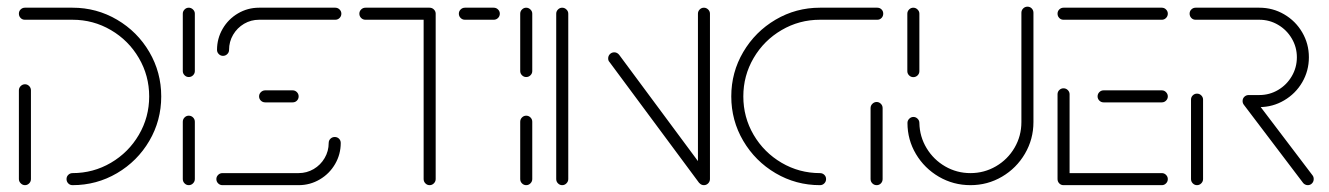

<svg xmlns="http://www.w3.org/2000/svg" viewBox="-20 -541 3883 561"><path d="M53 -294.8Q60 -294.8 65.2 -289.6Q70.4 -284.4 70.4 -277V-17.8Q70.4 -10.4 65.2 -5.2Q60 0 53 0Q45.9 0 40.6 -5.4Q35.2 -10.7 35.2 -17.8V-277Q35.2 -284.4 40.6 -289.6Q45.9 -294.8 53 -294.8ZM174.4 -17.8Q174.4 -25.2 179.6 -30.2Q184.8 -35.2 191.9 -35.2Q252.6 -35.2 304.1 -65.4Q355.6 -95.6 385.7 -147Q415.9 -198.5 415.9 -259.3Q415.9 -320 385.7 -371.5Q355.6 -423 304.1 -453.1Q252.6 -483.3 191.9 -483.3H52.6Q45.2 -483.3 40.2 -488.5Q35.2 -493.7 35.2 -501.1Q35.2 -508.5 40.4 -513.5Q45.6 -518.5 52.6 -518.5H191.9Q262.2 -518.5 321.9 -483.5Q381.5 -448.5 416.3 -389.1Q451.1 -329.6 451.1 -259.3Q451.1 -188.9 416.3 -129.4Q381.5 -70 321.9 -35Q262.2 0 191.9 0Q184.4 0 179.4 -5.2Q174.4 -10.4 174.4 -17.8Z M531.5 0Q524.4 0 519.3 -5.2Q514.1 -10.4 514.1 -17.8V-185.2Q514.1 -192.6 519.3 -197.8Q524.4 -203 531.5 -203Q538.9 -203 544.1 -197.8Q549.3 -192.6 549.3 -185.2V-17.8Q549.3 -10.7 544.1 -5.4Q538.9 0 531.5 0ZM531.5 -315.9Q524.4 -315.9 519.3 -321.1Q514.1 -326.3 514.1 -333.3V-501.1Q514.1 -508.1 519.3 -513.3Q524.4 -518.5 531.5 -518.5Q538.5 -518.5 543.9 -513.3Q549.3 -508.1 549.3 -501.1V-333.3Q549.3 -326.3 544.1 -321.1Q538.9 -315.9 531.5 -315.9Z M958.1 -140.7Q965.6 -140.7 970.6 -135.7Q975.6 -130.7 975.6 -123.3Q975.6 -90 959.1 -61.7Q942.6 -33.3 914.3 -16.7Q885.9 0 852.6 0H630Q622.6 0 617.4 -5.2Q612.2 -10.4 612.2 -17.8Q612.2 -24.8 617.4 -30Q622.6 -35.2 630 -35.2H852.6Q876.3 -35.2 896.5 -47Q916.7 -58.9 928.5 -79.1Q940.4 -99.3 940.4 -123.3Q940.4 -130.7 945.6 -135.7Q950.7 -140.7 958.1 -140.7ZM852.6 -259.3Q852.6 -252.2 847.6 -247Q842.6 -241.9 835.2 -241.9H754.8Q747.4 -241.9 742.2 -247Q737 -252.2 737 -259.3Q737 -266.7 742.4 -271.9Q747.8 -277 754.8 -277H835.2Q842.2 -277 847.4 -271.9Q852.6 -266.7 852.6 -259.3ZM631.5 -377.8Q624.4 -377.8 619.3 -383Q614.1 -388.1 614.1 -395.2Q614.1 -428.5 630.6 -456.9Q647 -485.2 675.4 -501.9Q703.7 -518.5 737 -518.5H959.6Q967 -518.5 972.2 -513.3Q977.4 -508.1 977.4 -501.1Q977.4 -493.7 972.2 -488.5Q967 -483.3 959.6 -483.3H737Q713.3 -483.3 693.1 -471.5Q673 -459.6 661.1 -439.4Q649.3 -419.3 649.3 -395.2Q649.3 -388.1 644.1 -383Q638.9 -377.8 631.5 -377.8Z M1253 -502.2V-17.8Q1253 -10.7 1247.8 -5.4Q1242.6 0 1235.2 0Q1228.1 0 1223 -5.2Q1217.8 -10.4 1217.8 -17.8V-502.2ZM1030 -501.1Q1030 -508.1 1035.2 -513.3Q1040.4 -518.5 1047.8 -518.5H1235.2Q1242.6 -518.5 1247.8 -513.3Q1253 -508.1 1253 -501.1Q1253 -493.7 1247.8 -488.5Q1242.6 -483.3 1235.2 -483.3H1047.8Q1040.4 -483.3 1035.2 -488.5Q1030 -493.7 1030 -501.1ZM1320.7 -501.1Q1320.7 -508.1 1325.9 -513.3Q1331.1 -518.5 1338.5 -518.5H1422.6Q1430 -518.5 1435.2 -513.3Q1440.4 -508.1 1440.4 -501.1Q1440.4 -493.7 1435.2 -488.5Q1430 -483.3 1422.6 -483.3H1338.5Q1331.1 -483.3 1325.9 -488.5Q1320.7 -493.7 1320.7 -501.1Z M1517.4 0Q1510.4 0 1505.2 -5.2Q1500 -10.4 1500 -17.8V-185.2Q1500 -192.6 1505.2 -197.8Q1510.4 -203 1517.4 -203Q1524.8 -203 1530 -197.8Q1535.2 -192.6 1535.2 -185.2V-17.8Q1535.2 -10.7 1530 -5.4Q1524.8 0 1517.4 0ZM1517.4 -315.9Q1510.4 -315.9 1505.2 -321.1Q1500 -326.3 1500 -333.3V-501.1Q1500 -508.1 1505.2 -513.3Q1510.4 -518.5 1517.4 -518.5Q1524.4 -518.5 1529.8 -513.3Q1535.2 -508.1 1535.2 -501.1V-333.3Q1535.2 -326.3 1530 -321.1Q1524.8 -315.9 1517.4 -315.9Z M1622.6 0Q1615.6 0 1610.4 -5.2Q1605.2 -10.4 1605.2 -17.8V-501.1Q1605.2 -508.1 1610.4 -513.3Q1615.6 -518.5 1622.6 -518.5Q1629.6 -518.5 1635 -513.3Q1640.4 -508.1 1640.4 -501.1V-17.8Q1640.4 -10.7 1635.2 -5.4Q1630 0 1622.6 0ZM1757 -370.4Q1757 -377.8 1762.2 -383Q1767.4 -388.1 1774.8 -388.1Q1783 -388.1 1788.9 -381.1L2051.1 -27.4L2023 -6.3L1760.7 -360Q1757 -363.7 1757 -370.4ZM2036.7 0Q2029.6 0 2024.4 -5.2Q2019.3 -10.4 2019.3 -17.8V-501.1Q2019.3 -508.1 2024.4 -513.3Q2029.6 -518.5 2036.7 -518.5Q2043.7 -518.5 2049.1 -513.3Q2054.4 -508.1 2054.4 -501.1V-17.8Q2054.4 -10.7 2049.3 -5.4Q2044.1 0 2036.7 0Z M2393.7 -17.8Q2393.7 -10.4 2388.5 -5.2Q2383.3 0 2375.9 0Q2305.6 0 2246.1 -35Q2186.7 -70 2151.7 -129.4Q2116.7 -188.9 2116.7 -259.3Q2116.7 -329.6 2151.7 -389.1Q2186.7 -448.5 2246.1 -483.5Q2305.6 -518.5 2375.9 -518.5H2543.3Q2550.7 -518.5 2555.7 -513.5Q2560.7 -508.5 2560.7 -501.1Q2560.7 -493.7 2555.7 -488.5Q2550.7 -483.3 2543.3 -483.3H2375.9Q2315.2 -483.3 2263.7 -453.1Q2212.2 -423 2182 -371.5Q2151.9 -320 2151.9 -259.3Q2151.9 -198.5 2182 -147Q2212.2 -95.6 2263.7 -65.4Q2315.2 -35.2 2375.9 -35.2Q2383.3 -35.2 2388.5 -30.2Q2393.7 -25.2 2393.7 -17.8ZM2541.5 0Q2534.1 0 2528.9 -5.2Q2523.7 -10.4 2523.7 -17.8V-225.2Q2523.7 -232.6 2529.1 -237.8Q2534.4 -243 2541.5 -243Q2548.5 -243 2553.7 -237.8Q2558.9 -232.6 2558.9 -225.2V-17.8Q2558.9 -10.4 2553.9 -5.2Q2548.9 0 2541.5 0Z M2648.5 -315.6Q2641.5 -315.6 2636.3 -320.7Q2631.1 -325.9 2631.1 -333V-501.1Q2631.1 -508.1 2636.3 -513.3Q2641.5 -518.5 2648.5 -518.5Q2655.6 -518.5 2660.9 -513.3Q2666.3 -508.1 2666.3 -501.1V-333Q2666.3 -325.9 2661.1 -320.7Q2655.9 -315.6 2648.5 -315.6ZM2982.2 -521.5Q2989.6 -521.5 2994.6 -516.3Q2999.6 -511.1 2999.6 -503.7V-184.4Q2999.6 -134.4 2974.8 -92Q2950 -49.6 2907.8 -24.8Q2865.6 0 2815.6 0Q2765.6 0 2723.3 -24.6Q2681.1 -49.3 2656.3 -90.9Q2631.5 -132.6 2631.5 -181.9Q2631.5 -188.9 2636.7 -194.1Q2641.9 -199.3 2648.9 -199.3Q2655.9 -199.3 2661.1 -194.1Q2666.3 -188.9 2666.3 -181.9Q2667 -141.9 2687.4 -108.1Q2707.8 -74.4 2741.7 -54.8Q2775.6 -35.2 2815.6 -35.2Q2855.9 -35.2 2890.2 -55.2Q2924.4 -75.2 2944.4 -109.4Q2964.4 -143.7 2964.4 -184.4V-503.7Q2964.4 -511.1 2969.6 -516.3Q2974.8 -521.5 2982.2 -521.5Z M3070 -18.1V-265.6Q3070 -273 3075.2 -278Q3080.4 -283 3087.4 -283Q3094.8 -283 3100 -277.8Q3105.2 -272.6 3105.2 -265.6V-18.1ZM3392.2 -17.8Q3392.2 -10.4 3387 -5.2Q3381.9 0 3374.8 0H3087.4Q3080 0 3075 -5.2Q3070 -10.4 3070 -17.8Q3070 -25.2 3075.2 -30.2Q3080.4 -35.2 3087.4 -35.2H3374.8Q3381.9 -35.2 3387 -30Q3392.2 -24.8 3392.2 -17.8ZM3187 -259.3Q3187 -266.7 3192.2 -271.9Q3197.4 -277 3204.4 -277H3374.8Q3381.9 -277 3387 -271.7Q3392.2 -266.3 3392.2 -259.3Q3392.2 -252.2 3387 -247Q3381.9 -241.9 3374.8 -241.9H3204.4Q3197.4 -241.9 3192.2 -247Q3187 -252.2 3187 -259.3ZM3070 -501.1Q3070 -508.5 3075.2 -513.5Q3080.4 -518.5 3087.4 -518.5H3374.8Q3381.9 -518.5 3387 -513.3Q3392.2 -508.1 3392.2 -501.1Q3392.2 -493.7 3387 -488.5Q3381.9 -483.3 3374.8 -483.3H3087.4Q3080 -483.3 3075 -488.5Q3070 -493.7 3070 -501.1Z M3477.4 0Q3470.4 0 3465.2 -5.2Q3460 -10.4 3460 -17.8V-250Q3460 -257.4 3465.2 -262.4Q3470.4 -267.4 3477.4 -267.4Q3484.8 -267.4 3490 -262.2Q3495.2 -257 3495.2 -250V-17.8Q3495.2 -10.7 3490 -5.4Q3484.8 0 3477.4 0ZM3818.5 -17.8Q3818.5 -10.4 3813.5 -5.2Q3808.5 0 3801.1 0Q3797 0 3793.3 -1.9Q3789.6 -3.7 3787.4 -6.7L3614.4 -234.8Q3610.7 -239.6 3610.7 -245.6Q3610.7 -253 3615.9 -258Q3621.1 -263 3628.5 -263Q3637.4 -263 3642.6 -255.9L3815.2 -28.5Q3818.5 -24.1 3818.5 -17.8ZM3610.7 -245.9Q3610.7 -253.3 3615.9 -258.3Q3621.1 -263.3 3628.5 -263.3H3659.6Q3689.3 -263.3 3714.4 -278.1Q3739.6 -293 3754.4 -318.3Q3769.3 -343.7 3769.3 -373.7Q3769.3 -403.3 3754.4 -428.5Q3739.6 -453.7 3714.4 -468.5Q3689.3 -483.3 3659.6 -483.3H3473.3Q3465.9 -483.3 3460.9 -488.5Q3455.9 -493.7 3455.9 -501.1Q3455.9 -508.5 3461.1 -513.5Q3466.3 -518.5 3473.3 -518.5H3659.6Q3698.9 -518.5 3732.2 -499.1Q3765.6 -479.6 3785 -446.3Q3804.4 -413 3804.4 -373.7Q3804.4 -334.1 3785 -300.7Q3765.6 -267.4 3732.2 -247.8Q3698.9 -228.1 3659.6 -228.1H3628.5Q3621.1 -228.1 3615.9 -233.3Q3610.7 -238.5 3610.7 -245.9Z"/></svg>

Font: 26F Galaxy Hebrew Light
Style: Regular
Weight: 300
Designer: C₂₉H₂₅N₃O₅
Version: Version 1.000